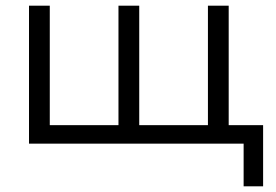

<svg xmlns="http://www.w3.org/2000/svg" viewBox="-20 -505 970 675"><path d="M836.5 150V0H739V-65H905V150ZM82 0V-485H155V-65H396.5V-485H469.5V-65H711V-485H784V0Z"/></svg>

Font: Geologica Roman ExtraLight
Style: Regular
Weight: 250
Designer: Sindre Bremnes, Frode Helland
Foundry: Monokrom Skriftforlag AS
Version: Version 1.010;gftools[0.9.28]